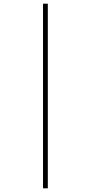

<svg xmlns="http://www.w3.org/2000/svg" viewBox="-20 -779 484 1040"><path d="M213 241V-759H239V241Z"/></svg>

Font: Noto Sans UI SemiCondensed Thin
Style: Italic
Weight: 250
Width: 4
Italic angle: -12°
Designer: Monotype Design Team
Foundry: Monotype Imaging Inc.
Version: Version 1.901